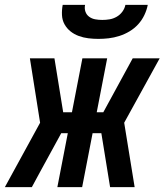

<svg xmlns="http://www.w3.org/2000/svg" viewBox="-75 -770 677 790"><path d="M56 0H-55L90 -265L48 -530H149L185 -308H221L264 -530H366L323 -308H350L471 -530H582L436 -265L479 0H378L342 -222H306L263 0H161L204 -222H177L89 -61ZM330 -610Q309 -610 288.5 -612.5Q268 -615 249 -622Q230 -629 215 -641Q200 -653 190.5 -670Q181 -687 180 -708Q179 -729 183 -750H275Q272 -735 276.5 -722Q281 -709 292 -701Q303 -693 317 -690.5Q331 -688 346 -688Q361 -688 376 -690.5Q391 -693 405 -701Q419 -709 428.5 -722Q438 -735 441 -750H533Q529 -729 519 -708Q509 -687 493.5 -670Q478 -653 458 -641Q438 -629 416 -622Q394 -615 372.5 -612.5Q351 -610 330 -610Z"/></svg>

Font: Lode Term
Style: Bold Italic
Weight: 700
Italic angle: -11°
Monospace: yes
Designer: Belleve Invis
Foundry: Belleve Invis
Version: Version 29.2.0